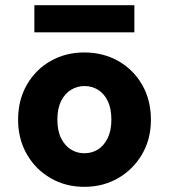

<svg xmlns="http://www.w3.org/2000/svg" viewBox="-20 -711 653 743"><path d="M306 12Q234 12 176 -21.5Q118 -55 84 -114Q50 -173 50 -248Q50 -324 84 -383Q118 -442 176 -475Q234 -508 306 -508Q379 -508 437.5 -475Q496 -442 530 -383Q564 -324 564 -248Q564 -172 529.5 -113.5Q495 -55 437 -21.5Q379 12 306 12ZM306 -118Q336 -118 359 -132.5Q382 -147 396.5 -176Q411 -205 411 -248Q411 -291 397 -320Q383 -349 359.5 -363.5Q336 -378 307 -378Q279 -378 255 -363.5Q231 -349 216.5 -320Q202 -291 202 -248Q202 -205 216.5 -176Q231 -147 254.5 -132.5Q278 -118 306 -118ZM113 -586V-691H500V-586Z"/></svg>

Font: DM Sans 24pt Black
Style: Regular
Weight: 900
Designer: Colophon Foundry, Jonny Pinhorn
Foundry: Colophon Foundry
Version: Version 4.004;gftools[0.9.30]